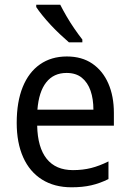

<svg xmlns="http://www.w3.org/2000/svg" viewBox="-20 -786 550 816"><path d="M264 -546Q328 -546 372.5 -515.5Q417 -485 440.5 -431Q464 -377 464 -306V-252H138Q140 -159 178.5 -111Q217 -63 290 -63Q332 -63 367.5 -72Q403 -81 441 -100V-25Q405 -7 368 1.5Q331 10 284 10Q211 10 158.5 -23Q106 -56 78.5 -117.5Q51 -179 51 -264Q51 -353 76.5 -416Q102 -479 150 -512.5Q198 -546 264 -546ZM263 -476Q208 -476 176.5 -436Q145 -396 139 -320H377Q377 -365 365 -400Q353 -435 328 -455.5Q303 -476 263 -476ZM236 -766Q247 -744 263 -716.5Q279 -689 297 -663Q315 -637 330 -618V-606H273Q257 -620 236.5 -639Q216 -658 196 -679.5Q176 -701 159.5 -721.5Q143 -742 134 -756V-766Z"/></svg>

Font: Noto Sans SemiCondensed
Style: Regular
Weight: 400
Width: 4
Version: Version 2.013